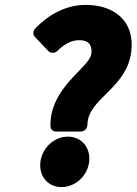

<svg xmlns="http://www.w3.org/2000/svg" viewBox="-20 -727 558 784"><path d="M186 -211C186 -199 196 -190 208 -190H309C330 -190 337 -208 337 -218C339 -326 497 -364 516 -516C531 -641 447 -707 330 -707C248 -707 177 -666 124 -611C115 -602 113 -586 122 -577L178 -518C187 -509 204 -509 214 -519C244 -548 272 -563 304 -563C342 -563 357 -543 353 -508C346 -449 183 -373 186 -211ZM145 -66C138 -9 175 37 231 37C287 37 337 -8 344 -66C351 -124 313 -169 257 -169C201 -169 152 -123 145 -66Z"/></svg>

Font: Falling Sky
Style: BlkObl
Weight: 900
Designer: Paul D. Hunt
Foundry: Adobe Systems Incorporated
Version: Version 1.02